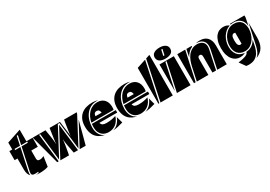

<svg xmlns="http://www.w3.org/2000/svg" viewBox="27 -1793 4240 3011"><g transform="rotate(-30 2146.5 -287.5)"><path d="M192 -514H95L91 -494H188L107 -113Q105 -98 102 -83.5Q99 -69 99 -54Q99 -41 102 -32Q58 -73 58 -163V-361H6V-525H58V-650L314 -735V-525H426V-361H308V-216Q308 -193 318 -181.5Q328 -170 356 -170Q377 -170 393.5 -175Q410 -180 430 -191L404 -12Q381 -2 339.5 4.5Q298 11 250 11Q230 11 212.5 9.5Q195 8 179 4Q193 4 205.5 3Q218 2 232 0L236 -20Q219 -16 188 -16H183Q172 -16 160.5 -16.5Q149 -17 140 -21.5Q131 -26 125 -34.5Q119 -43 119 -60Q119 -75 122.5 -90Q126 -105 129 -119L209 -494H321L325 -514H213L247 -676H226Z M429 -525H660L672 -452Q677 -423 681.5 -395Q686 -367 689 -340L698 -250Q699 -287 707 -340L734 -525H922L958 -250Q959 -287 967 -341Q975 -395 984 -452L996 -525H1225L1218 -499L965 -20L907 -514H877L615 -20L558 -514H537L596 0H569ZM862 -36Q849 -102 838.5 -161.5Q828 -221 826 -266Q821 -221 812 -161.5Q803 -102 790 -36L783 0H626L888 -494L946 0H869ZM1085 0H976L1195 -412Z M1343 -268Q1352 -316 1371.5 -358Q1391 -400 1421 -432Q1451 -464 1492 -482.5Q1533 -501 1584 -501Q1626 -501 1657 -486.5Q1688 -472 1709 -447.5Q1730 -423 1740 -390Q1750 -357 1750 -321Q1750 -306 1749 -294Q1748 -282 1745 -268ZM1773 -248V-203H1450Q1459 -170 1482.5 -157.5Q1506 -145 1548 -145Q1593 -145 1632.5 -151Q1672 -157 1720 -172Q1696 -91 1640.5 -47Q1585 -3 1506 -3Q1482 -3 1452.5 -10.5Q1423 -18 1397 -38.5Q1371 -59 1353.5 -96Q1336 -133 1336 -193Q1336 -225 1339 -248ZM1297 -59Q1224 -129 1224 -262Q1224 -336 1246.5 -388Q1269 -440 1308 -473Q1347 -506 1399.5 -521Q1452 -536 1512 -536Q1566 -536 1617 -519Q1612 -520 1603 -520.5Q1594 -521 1584 -521Q1516 -521 1466 -492.5Q1416 -464 1382.5 -417.5Q1349 -371 1332.5 -312.5Q1316 -254 1316 -194Q1316 -124 1345.5 -70Q1375 -16 1435 5Q1350 -9 1297 -59ZM1764 -29Q1713 -14 1670 -4.5Q1627 5 1578 8Q1632 -6 1671 -46.5Q1710 -87 1732 -145ZM1561 -324Q1556 -357 1543 -372Q1530 -387 1503 -387Q1480 -387 1466.5 -373.5Q1453 -360 1448 -324Z M1925 -268Q1934 -316 1953.5 -358Q1973 -400 2003 -432Q2033 -464 2074 -482.5Q2115 -501 2166 -501Q2208 -501 2239 -486.5Q2270 -472 2291 -447.5Q2312 -423 2322 -390Q2332 -357 2332 -321Q2332 -306 2331 -294Q2330 -282 2327 -268ZM2355 -248V-203H2032Q2041 -170 2064.5 -157.5Q2088 -145 2130 -145Q2175 -145 2214.5 -151Q2254 -157 2302 -172Q2278 -91 2222.5 -47Q2167 -3 2088 -3Q2064 -3 2034.5 -10.5Q2005 -18 1979 -38.5Q1953 -59 1935.5 -96Q1918 -133 1918 -193Q1918 -225 1921 -248ZM1879 -59Q1806 -129 1806 -262Q1806 -336 1828.5 -388Q1851 -440 1890 -473Q1929 -506 1981.5 -521Q2034 -536 2094 -536Q2148 -536 2199 -519Q2194 -520 2185 -520.5Q2176 -521 2166 -521Q2098 -521 2048 -492.5Q1998 -464 1964.5 -417.5Q1931 -371 1914.5 -312.5Q1898 -254 1898 -194Q1898 -124 1927.5 -70Q1957 -16 2017 5Q1932 -9 1879 -59ZM2346 -29Q2295 -14 2252 -4.5Q2209 5 2160 8Q2214 -6 2253 -46.5Q2292 -87 2314 -145ZM2143 -324Q2138 -357 2125 -372Q2112 -387 2085 -387Q2062 -387 2048.5 -373.5Q2035 -360 2030 -324Z M2662 -735V0H2440L2590 -711ZM2402 0V-649L2566 -703L2418 0Z M2847 -514H2825L2724 -42V-525H2984V0H2737ZM2995 -658Q2995 -606 2956.5 -581.5Q2918 -557 2854 -557Q2790 -557 2751.5 -581.5Q2713 -606 2713 -658Q2713 -704 2751.5 -729.5Q2790 -755 2854 -755Q2918 -755 2956.5 -729.5Q2995 -704 2995 -658ZM2842 -610H2864L2887 -714H2865Z M3380 0V-287Q3380 -312 3371.5 -324.5Q3363 -337 3343 -337Q3323 -337 3314.5 -324.5Q3306 -312 3306 -287V0H3097L3148 -237Q3158 -285 3176 -333.5Q3194 -382 3223 -420Q3252 -458 3293.5 -482Q3335 -506 3392 -506Q3449 -506 3486 -476Q3523 -446 3523 -386Q3523 -367 3519 -348Q3515 -329 3511 -310L3446 0ZM3531 -305Q3535 -325 3539 -345.5Q3543 -366 3543 -386Q3543 -455 3501 -490.5Q3459 -526 3392 -526H3382Q3397 -531 3416.5 -533.5Q3436 -536 3459 -536Q3497 -536 3530 -525Q3563 -514 3587.5 -490Q3612 -466 3626 -429Q3640 -392 3640 -341V0H3467ZM3076 0H3046V-525H3190ZM3184 -390 3211 -525H3306V-510Q3267 -493 3237 -462.5Q3207 -432 3184 -390Z M4219 -319Q4219 -271 4205 -222Q4191 -173 4164 -132.5Q4137 -92 4097.5 -65Q4058 -38 4007 -34H3991Q3947 -34 3915 -48.5Q3883 -63 3862 -88.5Q3841 -114 3831 -148Q3821 -182 3821 -222Q3821 -273 3837 -322Q3853 -371 3883 -409.5Q3913 -448 3955 -471.5Q3997 -495 4049 -495Q4094 -495 4125 -482.5Q4156 -470 4176.5 -447.5Q4197 -425 4207 -392Q4217 -359 4219 -319ZM3951 -2Q3925 11 3879 11Q3841 11 3806.5 -5Q3772 -21 3745 -54Q3718 -87 3702 -138.5Q3686 -190 3686 -262Q3686 -334 3702 -386Q3718 -438 3745 -471.5Q3772 -505 3806.5 -520.5Q3841 -536 3879 -536Q3917 -536 3940 -527Q3963 -518 3984 -503Q3939 -489 3904.5 -459.5Q3870 -430 3847 -391.5Q3824 -353 3812.5 -309Q3801 -265 3801 -222Q3801 -135 3844.5 -77.5Q3888 -20 3973 -14Q3968 -10 3962 -7Q3956 -4 3951 -2ZM3915 49Q3963 37 3981 21.5Q3999 6 4004 -14Q4064 -18 4110.5 -49.5Q4157 -81 4183 -132Q4173 -68 4159 -11.5Q4145 45 4119 87.5Q4093 130 4049 155Q4005 180 3935 180Q3911 180 3891 176L3814 68Q3846 64 3871 59Q3896 54 3915 49ZM4262 -130Q4262 -74 4252 -29.5Q4242 15 4221.5 48.5Q4201 82 4169 107Q4137 132 4094 149Q4158 94 4183 -27L4262 -395ZM4002 -361Q3990 -366 3979 -366Q3957 -366 3942.5 -344.5Q3928 -323 3928 -262Q3928 -202 3942.5 -180.5Q3957 -159 3979 -159Q3990 -159 4002 -164ZM4002 -525H4262V-488L4235 -350Q4226 -431 4179.5 -473Q4133 -515 4061 -515Q4026 -515 4002 -508Z"/></g></svg>

Font: J.M. Nexus Grotesque
Style: Regular
Weight: 900
Designer: deFharo
Foundry: deFharo
Version: Version 3.003